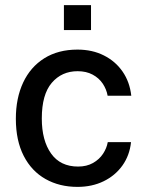

<svg xmlns="http://www.w3.org/2000/svg" viewBox="-20 -721 580 751"><path d="M283 -527Q341 -527 386.2 -504.2Q431.5 -481.5 459.5 -441Q487.5 -400.5 493.5 -346.5H401Q396.5 -372 381.8 -394Q367 -416 342.2 -429.2Q317.5 -442.5 283.5 -442.5Q221.5 -442.5 182.5 -397Q143.5 -351.5 143.5 -257.5Q143.5 -171.5 179.8 -120.5Q216 -69.5 285.5 -69.5Q319 -69.5 343.8 -83.5Q368.5 -97.5 383 -119.5Q397.5 -141.5 401.5 -165H492.5Q487 -113 458.8 -73.5Q430.5 -34 385.2 -12Q340 10 283 10Q212.5 10 158 -20.8Q103.5 -51.5 72.8 -111.2Q42 -171 42 -256.5Q42 -337 70.5 -398Q99 -459 153.2 -493Q207.5 -527 283 -527ZM230 -603.5V-701H336V-603.5Z"/></svg>

Font: Public Sans Medium
Style: Regular
Weight: 500
Designer: The Public Sans Project Authors: Dan O. Williams and USWDS (Libre Franklin designed by Pablo Impallari and Rodrigo Fuenz
Version: Version 1.007